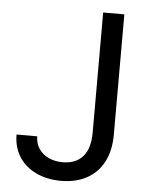

<svg xmlns="http://www.w3.org/2000/svg" viewBox="-52 -750 620 803"><g transform="rotate(5 258.0 -348.5)"><path d="M437.5 -707V-202.1Q437.5 -135.3 412.6 -87.6Q387.7 -40 341.8 -15.1Q295.9 9.8 234.4 9.8Q175.8 9.8 129.9 -11.7Q84 -33.2 58.1 -73.2Q32.2 -113.3 32.2 -167H119.1Q119.1 -137.7 134 -115.2Q148.9 -92.8 175 -80.6Q201.2 -68.4 234.4 -68.4Q289.6 -68.4 319.1 -102.5Q348.6 -136.7 348.6 -202.1V-707Z"/></g></svg>

Font: Pretendard Std
Style: Regular
Weight: 400
Designer: Base glyphs from Inter by Rasmus Andersson; Hangeul glyphs from Noto Sans CJK(Source Han Sans) by Jang Soo-young and Kan
Foundry: Kil Hyung-jin
Version: Version 1.309